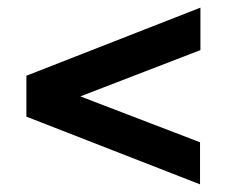

<svg xmlns="http://www.w3.org/2000/svg" viewBox="-20 -605 613 502"><path d="M503 -123V-233L190 -353L504 -474V-585L49 -407V-300Z"/></svg>

Font: Morrison SemiBold
Style: Regular
Weight: 600
Designer: Pablo Impallari, Rodrigo Fuenzalida (Modified by Dan O. Williams)
Version: Version 0.030; ttfautohint (v1.8.1)